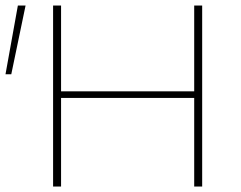

<svg xmlns="http://www.w3.org/2000/svg" viewBox="-24 -678 876 698"><path d="M41 -658H69L17 -408H-4ZM711 -658V0H682V-322H198V0H169V-658H198V-346H682V-658Z"/></svg>

Font: Ysabeau SC Extralight
Style: Regular
Weight: 200
Designer: Christian Thalmann (Catharsis Fonts)
Version: Version 0.003